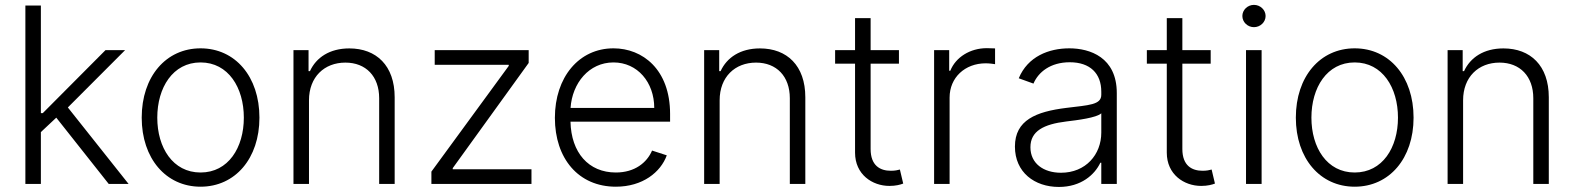

<svg xmlns="http://www.w3.org/2000/svg" viewBox="-20 -750 6420 783"><path d="M83.5 0H146.7V-211.3L209.5 -270.2L423.3 0H504.3L256.7 -311.8L490.1 -545.5H410.2L154.5 -288.7H146.7V-727.3H83.5Z M797.9 11.4C939.3 11.4 1038 -104 1038 -270.2C1038 -437.5 939.3 -552.9 797.9 -552.9C656.6 -552.9 557.9 -437.5 557.9 -270.2C557.9 -104 656.6 11.4 797.9 11.4ZM797.9 -46.5C684.7 -46.5 621.4 -148.1 621.4 -270.2C621.4 -392.4 684.7 -495.4 797.9 -495.4C911.2 -495.4 974.4 -392.4 974.4 -270.2C974.4 -148.1 911.2 -46.5 797.9 -46.5Z M1240.1 -340.9C1240.1 -436.1 1302.6 -494.7 1388.5 -494.7C1472.3 -494.7 1526.3 -438.6 1526.3 -349.4V0H1589.5V-353.3C1589.5 -482.6 1514.6 -552.6 1404.5 -552.6C1324.6 -552.6 1269.5 -515.6 1244 -459.9H1238.3V-545.5H1176.8V0H1240.1Z M1739.3 0H2147.4V-59.7H1826.3V-64.3L2136 -493.3V-545.5H1752.8V-485.8H2054.7V-481.2L1739.3 -50.1Z M2491.5 11.4C2600.9 11.4 2674.4 -47.9 2699.2 -116.5L2639.2 -136C2618.3 -87 2568.9 -46.5 2491.5 -46.5C2380 -46.5 2309.3 -127.8 2306.5 -253.9H2712.7V-285.2C2712.7 -467.3 2600.1 -552.9 2481.9 -552.9C2340.6 -552.9 2242.9 -434.7 2242.9 -269.5C2242.9 -104 2338.8 11.4 2491.5 11.4ZM2306.8 -309.7C2313.6 -411.2 2382.1 -495.4 2481.9 -495.4C2579.5 -495.4 2648.1 -414.8 2648.1 -309.7Z M2914.8 -340.9C2914.8 -436.1 2977.3 -494.7 3063.2 -494.7C3147 -494.7 3201 -438.6 3201 -349.4V0H3264.2V-353.3C3264.2 -482.6 3189.3 -552.6 3079.2 -552.6C2999.3 -552.6 2944.2 -515.6 2918.7 -459.9H2913V-545.5H2851.6V0H2914.8Z M3646 -545.5H3530.5V-676.1H3467V-545.5H3385.7V-490.4H3467V-127.5C3467 -38.4 3537.3 8.2 3607.2 8.2C3633.5 8.2 3651.3 3.2 3663.4 -1.4L3649.9 -58.6C3641 -56.1 3629.6 -53.6 3612.9 -53.6C3570 -53.6 3530.5 -73.9 3530.5 -142.4V-490.4H3646Z M3789.4 0H3852.6V-352.3C3852.6 -433.2 3914.8 -491.8 4000 -491.8C4016.7 -491.8 4032.3 -489 4038 -488.3V-552.6C4029.5 -552.9 4014.9 -553.6 4004.6 -553.6C3936.1 -553.6 3877.5 -516.7 3855.5 -461.6H3850.9V-545.5H3789.4Z M4298.3 12.4C4389.2 12.4 4444.6 -38 4467.3 -86.3H4471.2V0H4534.4V-370.4C4534.4 -516.7 4424.4 -552.9 4340.9 -552.9C4257.5 -552.9 4171.5 -519.9 4134.6 -430.8L4194.6 -409.1C4214.5 -456 4263.8 -496.1 4342.7 -496.1C4425.4 -496.1 4471.2 -450.6 4471.2 -376.1V-363.3C4471.2 -322.1 4420.1 -321.4 4328.5 -310C4205.3 -294.7 4119 -260.3 4119 -152.3C4119 -47.2 4199.2 12.4 4298.3 12.4ZM4306.8 -45.5C4235.4 -45.5 4182.2 -83.5 4182.2 -149.5C4182.2 -215.6 4236.2 -243.3 4328.5 -254.6C4373.2 -259.9 4452.8 -269.9 4471.2 -288V-209.2C4471.2 -119.7 4407.7 -45.5 4306.8 -45.5Z M4917.3 -545.5H4801.8V-676.1H4738.3V-545.5H4657V-490.4H4738.3V-127.5C4738.3 -38.4 4808.6 8.2 4878.6 8.2C4904.8 8.2 4922.6 3.2 4934.7 -1.4L4921.2 -58.6C4912.3 -56.1 4900.9 -53.6 4884.2 -53.6C4841.3 -53.6 4801.8 -73.9 4801.8 -142.4V-490.4H4917.3Z M5061.4 0H5125V-545.5H5061.4ZM5093.8 -639.2C5119.7 -639.2 5141.3 -659.8 5141.3 -684.7C5141.3 -709.5 5119.7 -730.1 5093.8 -730.1C5067.8 -730.1 5046.5 -709.5 5046.5 -684.7C5046.5 -659.8 5067.8 -639.2 5093.8 -639.2Z M5504.6 11.4C5646 11.4 5744.7 -104 5744.7 -270.2C5744.7 -437.5 5646 -552.9 5504.6 -552.9C5363.3 -552.9 5264.6 -437.5 5264.6 -270.2C5264.6 -104 5363.3 11.4 5504.6 11.4ZM5504.6 -46.5C5391.3 -46.5 5328.1 -148.1 5328.1 -270.2C5328.1 -392.4 5391.3 -495.4 5504.6 -495.4C5617.9 -495.4 5681.1 -392.4 5681.1 -270.2C5681.1 -148.1 5617.9 -46.5 5504.6 -46.5Z M5946.7 -340.9C5946.7 -436.1 6009.2 -494.7 6095.2 -494.7C6179 -494.7 6233 -438.6 6233 -349.4V0H6296.2V-353.3C6296.2 -482.6 6221.2 -552.6 6111.2 -552.6C6031.2 -552.6 5976.2 -515.6 5950.6 -459.9H5945V-545.5H5883.5V0H5946.7Z"/></svg>

Font: Karasuma Gothic
Style: Light
Weight: 300
Designer: Rasmus Andersson / Ryoko Nishizuka
Foundry: rsms
Version: Version 1.00